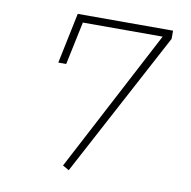

<svg xmlns="http://www.w3.org/2000/svg" viewBox="-71 -661 742 745"><g transform="rotate(10 300.0 -288.0)"><path d="M201.7 -560.5 166 -391.1H134.8L176.3 -590.3H551.8V-558.1L247.1 13.2L222.2 -1L516.1 -560.5Z"/></g></svg>

Font: Compagnon Light Italic
Style: Regular
Weight: 400
Italic angle: -12°
Designer: Valentin Papon
Foundry: Velvetyne Type Foundry
Version: Version 1.000;PS 001.000;hotconv 1.0.88;makeotf.lib2.5.64775